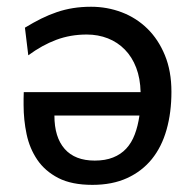

<svg xmlns="http://www.w3.org/2000/svg" viewBox="-20 -526 566 560"><path d="M52.7 -445.3Q77.6 -460.4 100.3 -471.7Q123 -482.9 146 -490.7Q168.9 -498.5 193.4 -502.4Q217.8 -506.3 245.6 -506.3Q292.5 -506.3 335 -490.2Q377.4 -474.1 409.7 -442.6Q441.9 -411.1 460.9 -365Q480 -318.8 480 -258.3Q480 -197.8 465.8 -147.7Q451.7 -97.7 422.9 -62Q394 -26.4 350.8 -6.6Q307.6 13.2 249.5 13.2Q189 13.2 150.1 -6.8Q111.3 -26.9 88.9 -59.8Q66.4 -92.8 57.6 -134.5Q48.8 -176.3 48.8 -219.7V-238.3Q48.8 -250.5 49.3 -257.3H390.1Q389.2 -297.4 377.2 -328.6Q365.2 -359.9 344.2 -381.3Q323.2 -402.8 294.7 -414.1Q266.1 -425.3 232.9 -425.3Q185.5 -425.3 144.3 -409.9Q103 -394.5 62.5 -364.7ZM256.3 -57.6Q287.1 -57.6 309.8 -66.7Q332.5 -75.7 348.1 -92.5Q363.8 -109.4 373 -133.8Q382.3 -158.2 386.7 -189H138.7Q138.7 -125.5 168.7 -91.6Q198.7 -57.6 256.3 -57.6Z"/></svg>

Font: Andika CyrE
Style: Regular
Weight: 400
Designer: Victor Gaultney, Annie Olsen, Julie Remington, Don Collingsworth, Eric Hays, Becca Hirsbrunner
Foundry: SIL International
Version: Version 5.000